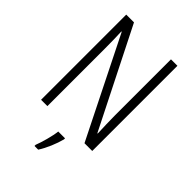

<svg xmlns="http://www.w3.org/2000/svg" viewBox="-272 -815 1138 1138"><g transform="rotate(45 297.0 -246.5)"><path d="M512 0V-714H458V-242C458 -202 460 -145 462 -96H459L148 -714H83V0H136V-480C136 -533 135 -579 133 -623H136L447 0ZM345 70V61H288C284 102 263 176 249 211V221H280C308 178 333 117 345 70Z"/></g></svg>

Font: Noto Sans Armenian Condensed Light
Style: Regular
Weight: 300
Width: 3
Designer: Monotype Design Team
Foundry: Monotype Imaging Inc.
Version: Version 2.008